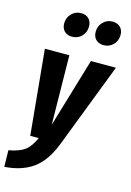

<svg xmlns="http://www.w3.org/2000/svg" viewBox="-169 -867 793 1159"><g transform="rotate(15 227.0 -287.0)"><path d="M170.9 -643.1Q140.6 -643.1 122.8 -661.1Q105 -679.2 105 -709Q105 -745.1 129.4 -770Q153.8 -794.9 188 -794.9Q219.7 -794.9 237.3 -776.9Q254.9 -758.8 254.9 -729Q254.9 -691.9 230.7 -667.5Q206.5 -643.1 170.9 -643.1ZM369.1 -643.1Q337.9 -643.1 319.8 -661.1Q301.8 -679.2 301.8 -709Q301.8 -745.1 326.2 -770Q350.6 -794.9 384.8 -794.9Q416 -794.9 434.1 -776.9Q452.1 -758.8 452.1 -729Q452.1 -692.4 428 -667.7Q403.8 -643.1 369.1 -643.1ZM476.1 -530.8 271 2Q228 112.8 158.2 163.3Q88.4 213.9 -20 221.2L-22 118.2Q43.5 106.4 76.9 82Q110.4 57.6 136.2 0H83L32.2 -530.8H185.1L190.9 -98.1L319.8 -530.8Z"/></g></svg>

Font: Fira Sans Compressed
Style: Bold Italic
Weight: 700
Width: 3
Italic angle: -8°
Designer: Carrois Corporate & Edenspiekermann AG
Foundry: Carrois Corporate GbR & Edenspiekermann AG
Version: Version 4.203;PS 004.203;hotconv 1.0.88;makeotf.lib2.5.64775